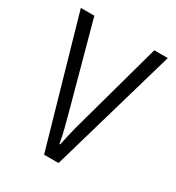

<svg xmlns="http://www.w3.org/2000/svg" viewBox="-135 -617 644 702"><g transform="rotate(30 186.5 -266.0)"><path d="M155 0 3 -532H60L155 -183Q163 -153 171 -122.5Q179 -92 184 -62H187Q192 -86 199 -115.5Q206 -145 215 -176L313 -532H370L216 0Z"/></g></svg>

Font: Noto Sans Lao UI Cond Light
Style: Regular
Weight: 300
Width: 3
Designer: Monotype Design Team
Foundry: Monotype Imaging Inc.
Version: Version 2.000; ttfautohint (v1.8.4.7-5d5b)